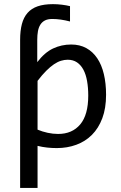

<svg xmlns="http://www.w3.org/2000/svg" viewBox="-20 -716 590 936"><path d="M327.1 -499Q369.1 -499 400.9 -481.4Q432.6 -463.9 454.1 -431.9Q475.6 -399.9 486.3 -354.7Q497.1 -309.6 497.1 -253.9Q497.1 -188.5 478.8 -139.6Q460.4 -90.8 428.2 -58.6Q396 -26.4 352.1 -10.3Q308.1 5.9 256.8 5.9Q233.4 5.9 210.2 3.4Q187 1 163.1 -4.9V200.2H78.1V-521.5Q78.1 -565.9 86.7 -598.6Q95.2 -631.3 114.3 -653.1Q133.3 -674.8 163.8 -685.3Q194.3 -695.8 238.3 -695.8Q259.3 -695.8 281.5 -693.1Q303.7 -690.4 321.3 -686V-611.3Q274.4 -623.5 234.9 -623.5Q213.4 -623.5 199.5 -616.5Q185.5 -609.4 177 -596.2Q168.5 -583 165 -564.2Q161.6 -545.4 161.6 -522V-413.1Q197.8 -460.4 238.8 -479.7Q279.8 -499 327.1 -499ZM410.2 -250Q410.2 -288.6 404.5 -320.8Q398.9 -353 386.7 -376Q374.5 -398.9 355.5 -411.9Q336.4 -424.8 310.1 -424.8Q293.9 -424.8 277.3 -419.7Q260.7 -414.6 242.9 -402.6Q225.1 -390.6 205.3 -370.8Q185.5 -351.1 163.1 -321.8V-84Q186.5 -74.2 212.4 -68.6Q238.3 -63 263.2 -63Q332 -63 371.1 -109.6Q410.2 -156.2 410.2 -250Z"/></svg>

Font: Code New Roman
Style: Regular
Weight: 400
Monospace: yes
Designer: Sam Radian
Foundry: Code New Roman
Version: Version 2.00 November 29, 2014